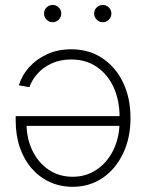

<svg xmlns="http://www.w3.org/2000/svg" viewBox="-20 -736 585 765"><path d="M263.7 -539.6Q335 -539.6 388.2 -503.9Q441.4 -468.3 470.7 -406.7Q500 -345.2 500 -265.6Q500 -187 470.5 -124.8Q440.9 -62.5 388.9 -27.1Q336.9 8.3 269.5 8.3Q220.2 8.3 179 -10.5Q137.7 -29.3 106.9 -64.2Q76.2 -99.1 59.3 -147.7Q42.5 -196.3 42.5 -255.9V-273.4H475.1V-234.4H66.9L85.4 -247.6Q85.4 -185.1 108.9 -136.5Q132.3 -87.9 173.8 -59.8Q215.3 -31.7 269.5 -31.7Q323.7 -31.7 366.2 -60.8Q408.7 -89.8 432.6 -140.1Q456.5 -190.4 456.5 -253.9V-269Q456.5 -335.9 432.9 -387.7Q409.2 -439.5 366 -469.2Q322.8 -499 263.7 -499Q220.7 -499 187 -483.9Q153.3 -468.8 130.4 -443.6Q107.4 -418.5 97.2 -388.7L55.2 -396Q66.9 -435.5 95.9 -468Q125 -500.5 167.7 -520Q210.4 -539.6 263.7 -539.6ZM389.6 -647.5Q375.5 -647.5 365.2 -657.7Q355 -668 355 -682.1Q355 -696.3 365.2 -706.3Q375.5 -716.3 389.6 -716.3Q403.8 -716.3 413.8 -706.3Q423.8 -696.3 423.8 -682.1Q423.8 -668 413.8 -657.7Q403.8 -647.5 389.6 -647.5ZM189.9 -647.5Q175.8 -647.5 165.5 -657.7Q155.3 -668 155.3 -682.1Q155.3 -696.3 165.5 -706.3Q175.8 -716.3 189.9 -716.3Q204.1 -716.3 214.1 -706.3Q224.1 -696.3 224.1 -682.1Q224.1 -668 214.1 -657.7Q204.1 -647.5 189.9 -647.5Z"/></svg>

Font: Inter 24pt ExtraLight
Style: Regular
Weight: 250
Designer: Rasmus Andersson
Foundry: rsms
Version: Version 4.001;git-66647c0bb